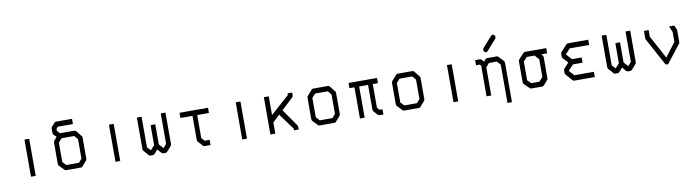

<svg xmlns="http://www.w3.org/2000/svg" viewBox="-33 -1417 7841 2175"><g transform="rotate(-10 3888.0 -330.0)"><path d="M213.5 -476H268V-49H213.5Z M623 -477H788.5Q799 -477 808 -467L858.5 -404Q866 -396 866 -385V-140Q866 -129 857.5 -119L805.5 -60Q800 -53 790 -53H786.5H619Q609 -53 601 -60L545.5 -118Q537.5 -126 537.5 -140V-387Q537.5 -396 546.5 -407L578 -443L547 -474Q539 -482.5 539 -496V-545Q539 -557 547 -566L582.5 -605Q590.5 -614 601 -614H785V-554H612L593 -533V-509L622 -479ZM591.5 -374V-152L630 -110H776L812 -152V-374L776.5 -418H630Z M1185.5 -476H1240V-49H1185.5Z M1703 -390V-158L1746 -110H1750.5L1785.5 -150V-500H1839.5V-137Q1839.5 -124.5 1831.5 -116L1781 -59Q1773 -50 1762 -50H1735Q1724 -50 1715.5 -59L1676 -104L1636 -59Q1628 -50 1616.5 -50H1589.5Q1578 -50 1569.5 -59L1519 -116Q1511 -125 1511 -137V-500H1565V-149L1600 -110H1605.5L1649 -159V-389Z M1996 -410V-470H2324V-410H2189V-145L2222 -109H2279V-49H2210.5Q2200 -49 2191.5 -58L2143 -112Q2135 -121 2135 -133V-410Z M2643.5 -476H2698V-49H2643.5Z M3024 -177V-49H2967.5V-478H3024V-263L3239 -455V-474H3293V-443Q3293 -429.5 3285 -422L3150 -295L3285 -101Q3293 -88.5 3293 -80V-49H3239V-68L3104 -253Z M3507.5 -374V-152L3546 -110H3692L3728 -152V-374L3692.5 -418H3546ZM3462.5 -407 3517 -470Q3523.5 -477 3535 -477H3704.5Q3715 -477 3724 -467L3774.5 -404Q3782 -396 3782 -385V-140Q3782 -129 3773.5 -119L3721.5 -60Q3716 -53 3706 -53H3702.5H3535Q3525 -53 3517 -60L3461.5 -118Q3453.5 -126 3453.5 -140V-387Q3453.5 -396 3462.5 -407Z M3940 -410V-470H4268V-410H4208.5V-138L4233.5 -110H4267L4268 -50H4223Q4211 -50 4203 -59L4161.5 -105Q4154.5 -113 4154.5 -126V-410H4052V-51H3998V-410Z M4479.5 -374V-152L4518 -110H4664L4700 -152V-374L4664.5 -418H4518ZM4434.5 -407 4489 -470Q4495.5 -477 4507 -477H4676.5Q4687 -477 4696 -467L4746.5 -404Q4754 -396 4754 -385V-140Q4754 -129 4745.5 -119L4693.5 -60Q4688 -53 4678 -53H4674.5H4507Q4497 -53 4489 -60L4433.5 -118Q4425.5 -126 4425.5 -140V-387Q4425.5 -396 4434.5 -407Z M5073.5 -476H5128V-49H5073.5Z M5494.5 -442 5516 -466Q5523.5 -475 5535 -475H5646.5Q5657 -475 5664.5 -467L5717.5 -409Q5726 -399 5726 -388V65H5674.5V-376L5636 -417H5546L5508 -373V-50H5454V-385Q5454 -388 5457.5 -397L5441.5 -417H5397.5V-476H5454Q5465.5 -476 5471 -467ZM5516 -552Q5508 -560.5 5508 -573Q5508 -586 5516 -595L5623.5 -716Q5632 -725 5642.5 -725Q5654 -725 5662 -716Q5670 -707 5670 -694Q5670 -681.5 5662 -673L5554.5 -552Q5546.5 -543 5535 -543Q5524 -543 5516 -552Z M5969 -470H6214.5V-410H6146L6160.5 -394Q6168.5 -385 6168.5 -372V-131Q6168.5 -118.5 6160.5 -110L6113.5 -58Q6105.5 -49 6095 -49H5969Q5958 -49 5951 -57L5893 -113Q5884 -121 5884 -135V-376Q5884 -388.5 5892.5 -398L5950 -461Q5958 -470 5969 -470ZM6069.5 -410H5979.5L5938 -364V-149L5978.5 -109H6072.5L6114.5 -156V-360Z M6699.5 -52H6464Q6453 -52 6445 -61L6378.5 -135Q6370 -144.5 6370 -156V-186Q6370 -197.5 6378.5 -207L6431.5 -266L6378.5 -325Q6370 -334.5 6370 -346V-377Q6370 -388.5 6378.5 -398L6445 -470Q6455 -481 6464 -481H6699.5V-421H6475.5L6424 -365V-358L6481 -296H6591.5V-236H6481L6424 -174V-168L6475.5 -112H6699.5Z M7049 -390V-158L7092 -110H7096.5L7131.5 -150V-500H7185.5V-137Q7185.5 -124.5 7177.5 -116L7127 -59Q7119 -50 7108 -50H7081Q7070 -50 7061.5 -59L7022 -104L6982 -59Q6974 -50 6962.5 -50H6935.5Q6924 -50 6915.5 -59L6865 -116Q6857 -125 6857 -137V-500H6911V-149L6946 -110H6951.5L6995 -159V-389Z M7687 -470 7707.5 -422Q7710.5 -416 7710.5 -409V-276Q7710.5 -262.5 7702 -255L7549 -59Q7548.5 -58.5 7547 -56.8Q7545.5 -55 7544.5 -54Q7538.5 -50 7530.5 -50Q7515 -50 7508 -64L7342 -370Q7338.5 -377 7338.5 -386V-470H7392.5V-394L7535.5 -128L7656.5 -288V-402L7627.5 -470Z"/></g></svg>

Font: 3270 Nerd Font Mono SemCond
Style: Regular
Weight: 400
Monospace: yes
Version: Version 3.0.1;Nerd Fonts 3.1.1